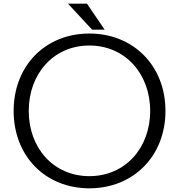

<svg xmlns="http://www.w3.org/2000/svg" viewBox="-20 -970 972 1042"><path d="M548 -809 452 -950H349L480 -809ZM465 52C704 52 878 -123 878 -368C878 -613 704 -788 465 -788C226 -788 54 -613 54 -368C54 -123 226 52 465 52ZM465 -14C272 -14 136 -165 136 -368C136 -571 272 -723 465 -723C658 -723 795 -571 795 -368C795 -165 658 -14 465 -14Z"/></svg>

Font: LINE Seed JP App_OTF Regular
Style: Regular
Weight: 400
Designer: LY Corporation & Fontrix & Fontworks
Version: Version 1.002